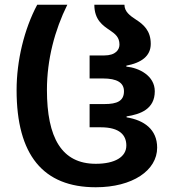

<svg xmlns="http://www.w3.org/2000/svg" viewBox="-20 -780 733 810"><path d="M384 10C539 10 643 -61 643 -157C643 -234 588 -273 514 -285V-289C573 -298 633 -320 633 -395C633 -461 566 -494 513 -499V-503C576 -515 616 -543 616 -595C616 -651 585 -677 554 -697C528 -714 505 -731 505 -760H378C378 -696 414 -672 444 -652C466 -637 484 -623 484 -592C484 -571 469 -546 419 -546H358V-449H414C474 -449 503 -431 503 -395C503 -354 474 -341 421 -341H358V-243H405C486 -243 513 -209 513 -166C513 -118 465 -89 384 -89C240 -89 178 -199 178 -401C178 -529 211 -653 264 -760H137C82 -657 50 -524 50 -400C50 -126 162 10 384 10Z"/></svg>

Font: Noto Sans Georgian SemiBold
Style: Regular
Weight: 600
Designer: Monotype Design Team, Akaki Razmadze
Foundry: Google LLC
Version: Version 2.005